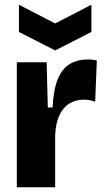

<svg xmlns="http://www.w3.org/2000/svg" viewBox="-20 -791 443 811"><path d="M51 0V-269V-528H177L182 -337H202Q206 -414 224.5 -458Q243 -502 275.5 -521Q308 -540 352 -540Q360 -540 369.5 -539Q379 -538 389 -535L382 -361Q371 -366 357.5 -368Q344 -370 333 -370Q300 -370 273.5 -354Q247 -338 231 -304.5Q215 -271 213 -219V0ZM60 -771 213 -692 366 -771V-656L213 -578L60 -656Z"/></svg>

Font: Bricolage Grotesque 24pt SemiCondensed ExtraBold
Style: Regular
Weight: 800
Width: 4
Designer: Mathieu Triay
Foundry: Atelier Triay
Version: Version 1.001;gftools[0.9.33.dev8+g029e19f]